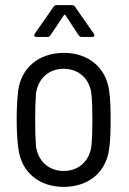

<svg xmlns="http://www.w3.org/2000/svg" viewBox="-20 -720 504 748"><path d="M122 -576H164C169 -576 173 -577 176 -582L229 -661C230 -663 234 -663 235 -661L286 -583C289 -579 293 -576 298 -576H340C345 -576 348 -579 348 -582C348 -584 348 -586 346 -588L272 -694C269 -699 265 -700 260 -700H201C196 -700 192 -699 189 -694L115 -588C111 -582 114 -576 122 -576ZM228 8C326 8 393 -50 405 -138C410 -171 411 -212 411 -254C411 -294 410 -335 405 -368C393 -455 326 -514 229 -514C130 -514 63 -455 51 -368C47 -336 45 -295 45 -254C45 -213 47 -171 52 -138C64 -50 131 8 228 8ZM228 -54C169 -54 128 -93 120 -151C118 -178 117 -213 117 -253C117 -292 118 -328 120 -355C128 -413 169 -452 228 -452C287 -452 329 -413 336 -355C339 -328 340 -293 340 -253C340 -215 339 -179 336 -151C329 -93 287 -54 228 -54Z"/></svg>

Font: Barlow Semi Condensed
Style: Regular
Weight: 400
Width: 4
Designer: Jeremy Tribby
Foundry: Tribby Type
Version: Version 1.422;hotconv 1.0.109;makeotfexe 2.5.65596